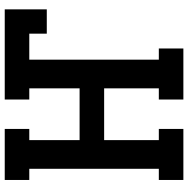

<svg xmlns="http://www.w3.org/2000/svg" viewBox="-12 -762 775 790"><g transform="rotate(-90 375.0 -367.5)"><path d="M29 0V-101H75V-634H29V-735H239V-634H193V-427H406V-634H360V-735H731V-562H631V-634H524V-101H570V0H360V-101H406V-326H193V-101H239V0Z"/></g></svg>

Font: Iosevka Etoile
Style: Bold
Weight: 700
Designer: Belleve Invis
Foundry: Belleve Invis
Version: Version 28.1.0; ttfautohint (v1.8.4)